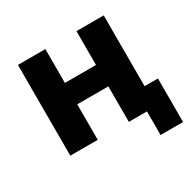

<svg xmlns="http://www.w3.org/2000/svg" viewBox="-142 -638 909 909"><g transform="rotate(-30 313.0 -183.5)"><path d="M485 129V0H386V-194H216V0H66V-496H216V-311H386V-496H535V-109H608V129Z"/></g></svg>

Font: Nunito Sans 10pt SemiCondensed ExtraBold
Style: Regular
Weight: 800
Width: 4
Designer: Vernon Adams
Foundry: Vernon Adams
Version: Version 3.101;gftools[0.9.27]